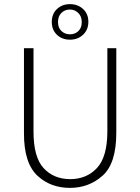

<svg xmlns="http://www.w3.org/2000/svg" viewBox="-20 -891 674 923"><path d="M275.4 -741.7Q292 -726.1 316.4 -726.1Q340.8 -726.1 356.9 -741.7Q373 -757.3 373 -784.7Q373 -812 356.4 -828.6Q339.8 -845.2 315.9 -845.2Q292 -845.2 275.4 -829.1Q258.8 -813 258.8 -785.2Q258.8 -757.3 275.4 -741.7ZM379.4 -724.1Q354 -700.2 316.4 -700.2Q278.8 -700.2 253.9 -723.6Q229 -747.1 229 -785.6Q229 -824.2 253.9 -847.7Q278.8 -871.1 316.4 -871.1Q354 -871.1 379.4 -847.7Q404.8 -824.2 404.8 -786.1Q404.8 -748 379.4 -724.1ZM95.2 -659.2H141.1V-257.8Q141.1 -135.7 189.5 -83Q237.8 -30.3 316.9 -29.8Q396 -29.8 445.8 -83Q495.6 -136.2 496.1 -257.8V-659.2H539.1V-252.9Q539.1 -105 473.1 -46.4Q407.2 12.2 316.4 12.2Q225.6 12.2 163.6 -43Q94.2 -104 95.2 -252.9Z"/></svg>

Font: SourceSansPro-Light
Style: Regular
Weight: 300
Designer: Paul D. Hunt
Foundry: Adobe Systems Incorporated
Version: Version 2.020;PS 2.0;hotconv 1.0.86;makeotf.lib2.5.63406